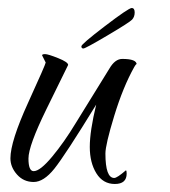

<svg xmlns="http://www.w3.org/2000/svg" viewBox="-20 -416 423 479"><path d="M94 -260 85 -278Q85 -281 92.5 -281Q100 -281 125 -271Q150 -261 150 -254Q140 -234 95.5 -143Q51 -52 51 -20.5Q51 11 64 11Q80 11 110 -25Q140 -61 169 -109L253 -245Q267 -269 285 -269Q321 -269 321 -255Q321 -259 315 -249Q287 -199 265 -127Q243 -55 243 -33Q243 28 265 28Q272 28 294 9Q296 9 296 17Q296 43 266.5 43Q237 43 220.5 16.5Q204 -10 204 -49.5Q204 -89 220 -155Q142 -28 115.5 5Q89 38 64 38Q39 38 22.5 19.5Q6 1 6 -21Q6 -63 50 -159.5Q94 -256 94 -260ZM183 -300.5Q183 -306 242 -351Q301 -396 308.5 -396Q316 -396 316 -385Q316 -374 309.5 -367Q303 -360 248 -327.5Q193 -295 188 -295Q183 -295 183 -300.5Z"/></svg>

Font: Qwigley
Style: Regular
Weight: 400
Designer: Robert E. Leuschke
Foundry: Robert E. Leuschke
Version: Version 1.003